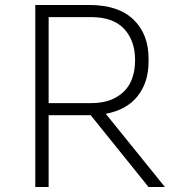

<svg xmlns="http://www.w3.org/2000/svg" viewBox="-20 -753 715 773"><path d="M175.8 0H122.1V-732.9H339.8Q456.5 -732.9 517.3 -674.3Q578.1 -615.7 578.1 -517.1V-504.9Q578.1 -421.9 534.2 -366.2Q490.2 -310.5 405.8 -294.9L644 0H578.1L345.2 -289.1H175.8ZM347.2 -684.1H175.8V-337.9H347.2Q407.2 -337.9 447.8 -361.3Q488.3 -384.8 506.1 -422.9Q523.9 -460.9 523.9 -511.2Q523.9 -588.9 480 -636.5Q436 -684.1 347.2 -684.1Z"/></svg>

Font: Sora ExtraLight
Style: Regular
Weight: 200
Designer: Jonathan Barnbrook, Julián Moncada
Foundry: Barnbrook Fonts
Version: Version 2.000